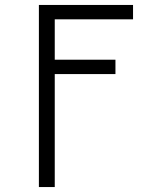

<svg xmlns="http://www.w3.org/2000/svg" viewBox="-20 -540 640 775"><path d="M137 215V-520H517V-462H201V-299H446V-241H201V215Z"/></svg>

Font: Iosevka Light Extended
Style: Regular
Weight: 300
Width: 7
Monospace: yes
Designer: Belleve Invis
Foundry: Belleve Invis
Version: Version 32.5.0; ttfautohint (v1.8.4)